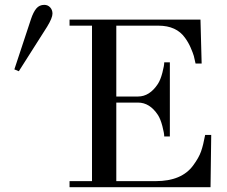

<svg xmlns="http://www.w3.org/2000/svg" viewBox="-20 -782 947 802"><path d="M270.5 0V-25.4H364.3V-674.8H270.5V-700.2H817.4L822.3 -516.6H796.9Q793 -536.1 789.6 -548.3Q786.1 -560.5 776.6 -582.5Q767.1 -604.5 752.9 -624Q716.8 -674.8 641.6 -674.8H465.8V-378.9H556.6Q605 -378.9 639.6 -431.6Q650.4 -448.2 658.2 -478Q666 -507.8 666 -521.5H689.5V-211.9H666Q666 -225.6 658.2 -255.4Q650.4 -285.2 639.6 -301.8Q605.5 -353.5 556.6 -353.5H465.8V-25.4H630.4Q739.3 -25.4 787.1 -91.3Q810.5 -123 819.8 -149.4Q829.1 -175.8 836.9 -218.3H862.3L859.4 0ZM40 -492.2 109.4 -702.1Q119.1 -731.4 131.8 -746.6Q144.5 -761.7 165 -761.7Q179.7 -761.7 189.5 -751.2Q199.2 -740.7 199.2 -725.1Q199.2 -707 176.8 -670.4L58.6 -484.4Z"/></svg>

Font: Theano Didot
Style: Regular
Weight: 400
Designer: Alexey Kryukov
Version: Version 2.0